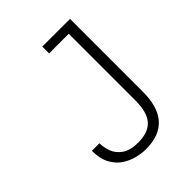

<svg xmlns="http://www.w3.org/2000/svg" viewBox="-170 -653 753 753"><g transform="rotate(-45 206.5 -276.0)"><path d="M196.3 10Q176 10 149.8 3.8Q123.7 -2.5 99.6 -17.9Q75.5 -33.3 59.4 -62.1Q43.3 -90.8 43.3 -135.8H85.3Q85.3 -112.8 94.2 -88.3Q103.2 -63.8 127.4 -46.9Q151.7 -30 195.5 -30Q250.7 -30 277.2 -59.2Q303.8 -88.3 303.8 -155.3V-545H348.8V-159.3Q348.8 -118.8 340.1 -87.2Q331.3 -55.5 312.4 -33.7Q293.5 -11.8 265.1 -0.9Q236.7 10 196.3 10ZM195 -524.5V-562.2H348.8V-524.5Z"/></g></svg>

Font: Darker Grotesque Light
Style: Regular
Weight: 300
Designer: Gabriel Lam
Foundry: TypeRant
Version: Version 1.000;gftools[0.9.28]